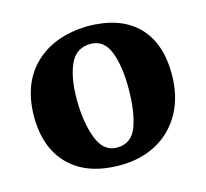

<svg xmlns="http://www.w3.org/2000/svg" viewBox="-88 -662 828 773"><g transform="rotate(-15 326.0 -275.5)"><path d="M617 -289Q617 -198 580 -130Q543 -62 476.5 -25Q410 12 322 12Q184 12 109.5 -63.5Q35 -139 37 -274Q40 -408 120 -483.5Q200 -559 336 -563Q473 -563 545 -492Q617 -421 617 -289ZM221 -288Q221 -196 246 -128Q271 -60 328 -60Q389 -60 411.5 -121Q434 -182 434 -280Q434 -372 411 -431.5Q388 -491 332 -491Q272 -491 246.5 -435.5Q221 -380 221 -288Z"/></g></svg>

Font: Martel Heavy
Style: Regular
Weight: 900
Designer: Dan Reynolds
Foundry: Dan Reynolds
Version: Version 1.001; ttfautohint (v1.1) -l 5 -r 5 -G 72 -x 0 -D la